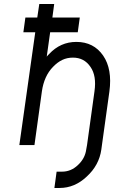

<svg xmlns="http://www.w3.org/2000/svg" viewBox="-20 -720 579 953"><path d="M96 -560H155L76 0H151L188 -267Q199 -343 243 -388Q265 -411 289 -422.5Q313 -434 342 -434Q398 -434 429 -388Q460 -344 449 -267L412 0L408 22Q402 67 366 100Q332 132 288 132H261L250 213H276Q351 213 411 156Q472 100 483 22L486 0L523 -266Q538 -377 492 -444Q445 -512 359 -512Q280 -512 224 -452Q221 -449 218 -446Q215 -443 212 -439L229 -560H366L376 -633H240L249 -700H175L165 -633H106Z"/></svg>

Font: Unageo
Style: Regular-Italic
Weight: 400
Designer: Richard Sepsi
Foundry: Richard Sepsi
Version: Version 2.000